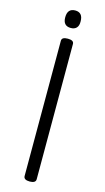

<svg xmlns="http://www.w3.org/2000/svg" viewBox="-178 -1270 730 1336"><g transform="rotate(15 187.5 -602.0)"><path d="M188 14Q166 14 155 7Q144 0 144 -14V-988Q144 -1002 155 -1008.5Q166 -1015 188 -1015Q209 -1015 220 -1008.5Q231 -1002 231 -988V-14Q231 0 220 7Q209 14 188 14ZM187 -1092Q159 -1092 145 -1107.5Q131 -1123 131 -1154Q131 -1186 145 -1202Q159 -1218 187 -1218Q214 -1218 228 -1202Q242 -1186 242 -1154Q243 -1123 228.5 -1107.5Q214 -1092 187 -1092Z"/></g></svg>

Font: Playwrite ES Deco
Style: Regular
Weight: 400
Designer: Veronika Burian, José Scaglione
Foundry: TypeTogether
Version: Version 1.002